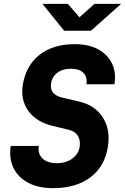

<svg xmlns="http://www.w3.org/2000/svg" viewBox="-20 -970 651 1000"><path d="M256 10Q181 10 128 -17.5Q75 -45 50.5 -95Q26 -145 36 -210H182Q176 -169 201.5 -144.5Q227 -120 277 -120Q324 -120 357 -144.5Q390 -169 395 -206Q400 -237 386 -261.5Q372 -286 338 -294L252 -315Q169 -335 127.5 -392.5Q86 -450 99 -530Q116 -630 186.5 -685Q257 -740 369 -740Q441 -740 490.5 -713.5Q540 -687 563 -640Q586 -593 576 -531H430Q436 -569 414.5 -590.5Q393 -612 349 -612Q306 -612 278.5 -591Q251 -570 246 -535Q237 -478 303 -462L392 -441Q475 -422 515.5 -358.5Q556 -295 542 -206Q526 -103 451 -46.5Q376 10 256 10ZM314 -810 201 -950H333L394 -880L472 -950H611L454 -810Z"/></svg>

Font: JetBrains Mono ExtraBold
Style: Italic
Weight: 800
Italic angle: -9°
Monospace: yes
Designer: Philipp Nurullin, Konstantin Bulenkov
Foundry: JetBrains
Version: Version 2.305; ttfautohint (v1.8.4.7-5d5b)